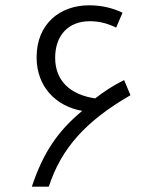

<svg xmlns="http://www.w3.org/2000/svg" viewBox="-20 -704 611 724"><path d="M100 0H164C211 -145 304 -248 472 -345L448 -402C407 -382 371 -358 339 -333C243 -347 188 -401 188 -486C188 -568 235 -624 319 -624C353 -624 385 -616 418 -600L442 -656C403 -675 360 -684 316 -684C206 -684 118 -614 118 -488C118 -376 192 -303 290 -286C200 -211 144 -132 100 0Z"/></svg>

Font: Noto Kufi Arabic Light
Style: Regular
Weight: 300
Designer: Monotype Design Team, David Williams, Khaled Hosny
Foundry: Google LLC
Version: Version 2.109